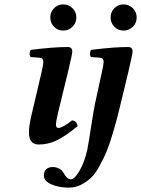

<svg xmlns="http://www.w3.org/2000/svg" viewBox="-20 -651 645 878"><path d="M227.1 -528.6Q210 -545.9 210 -571Q210 -596.2 227.1 -613.5Q244.1 -630.9 269 -630.9Q293.9 -630.9 311.5 -613.5Q329.1 -596.2 329.1 -571Q329.1 -545.9 311.5 -528.6Q293.9 -511.2 269 -511.2Q244.1 -511.2 227.1 -528.6ZM290.5 -320.3 245.1 -133.8Q235.8 -92.8 235.8 -82.5Q235.8 -65.9 246.1 -65.9Q266.1 -65.9 309.1 -100.1Q330.1 -100.1 335 -74.2Q281.7 -30.3 241.9 -10.3Q202.1 9.8 157.2 9.8Q112.3 9.8 112.3 -46.4Q112.3 -74.7 124 -125L168.9 -315.9Q177.7 -354 178.2 -367.2Q178.2 -386.2 160.2 -387.2L120.1 -390.1Q115.2 -397 115.7 -407Q116.2 -417 121.1 -422.9Q223.1 -436 290 -436Q310.5 -436 310.5 -415Q310.5 -403.3 290.5 -320.3ZM444.8 -315.9Q453.6 -356.9 454.1 -367.2Q454.1 -386.2 436 -387.2L396 -390.1Q391.1 -397 391.6 -407Q392.1 -417 397 -422.9Q499 -436 565.9 -436Q586.4 -436 586.4 -415Q586.4 -405.8 566.4 -320.3L545.9 -234.9Q530.8 -171.9 521.5 -134.5Q512.2 -97.2 496.6 -44.2Q481 8.8 468 40.3Q455.1 71.8 435.5 107.4Q416 143.1 396 162.1Q376 181.2 350.1 194.1Q324.2 207 293.9 207Q249.5 207 215.1 192.1Q180.7 177.2 180.7 152.8Q180.7 130.4 192.6 121.6Q204.6 112.8 220.2 112.8Q239.3 112.8 252.7 121.3Q266.1 129.9 271.5 140.9Q276.9 151.9 285.4 160.4Q293.9 168.9 304.2 168.9Q321.3 168.9 344.2 128.9Q367.2 88.9 378.9 34.2Q385.7 1 396.5 -70.6Q407.2 -142.1 415 -179.2ZM502.9 -528.6Q485.8 -545.9 485.8 -571Q485.8 -596.2 502.9 -613.5Q520 -630.9 544.9 -630.9Q569.8 -630.9 587.4 -613.5Q605 -596.2 605 -571Q605 -545.9 587.4 -528.6Q569.8 -511.2 544.9 -511.2Q520 -511.2 502.9 -528.6Z"/></svg>

Font: Linux Libertine
Style: Semibold Italic
Weight: 600
Italic angle: -11.5°
Designer: Philipp H. Poll
Foundry: Philipp H. Poll
Version: Version 5.1.2 ; ttfautohint (v0.9)